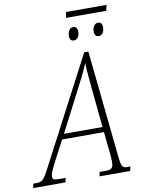

<svg xmlns="http://www.w3.org/2000/svg" viewBox="-158 -1029 823 1098"><g transform="rotate(-10 254.0 -479.5)"><path d="M297 -926H531L539 -959H304ZM321 -791C338 -791 353 -806 353 -837C353 -858 343 -867 328 -867C307 -867 296 -845 296 -821C296 -799 305 -791 321 -791ZM465 -791C482 -791 497 -806 497 -837C497 -858 488 -867 472 -867C452 -867 440 -845 440 -821C440 -799 450 -791 465 -791ZM-56 0H131L137 -25H108C69 -25 61 -28 61 -46C61 -59 69 -79 85 -112L155 -245H398L410 -128C412 -113 414 -85 414 -72C414 -32 404 -25 366 -25H334L329 0H507L513 -25H498C466 -25 461 -32 454 -97L390 -714H366L46 -103C8 -30 1 -25 -36 -25H-51ZM282 -490C316 -554 340 -603 361 -652C362 -604 369 -545 374 -486L395 -275H171Z"/></g></svg>

Font: Noto Serif Condensed ExtraLight
Style: Italic
Weight: 200
Width: 3
Italic angle: -12°
Designer: Monotype Design Team
Foundry: Monotype Imaging Inc.
Version: Version 2.013